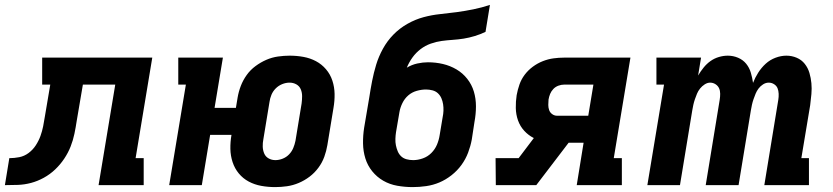

<svg xmlns="http://www.w3.org/2000/svg" viewBox="-76 -755 3396 783"><path d="M-56 0 -38 -110Q-18 -110 2.5 -114Q23 -118 40.5 -131Q58 -144 70 -162.5Q82 -181 89 -200.5Q96 -220 100 -240Q104 -260 107 -280L129 -410H96V-520H545L477 -110H510V0H326L394 -410H262L237 -263Q233 -236 227.5 -209.5Q222 -183 212 -157.5Q202 -132 186 -108Q170 -84 149 -64Q128 -44 102.5 -30Q77 -16 50.5 -9Q24 -2 -2.5 -1Q-29 0 -56 0Z M1046 8Q1017 8 989.5 3Q962 -2 938.5 -14.5Q915 -27 898 -47.5Q881 -68 872.5 -94Q864 -120 863.5 -148Q863 -176 868 -205H781L747 0H614L682 -410H651V-520H833L799 -315H886L893 -357Q897 -381 906 -404.5Q915 -428 930 -449Q945 -470 966 -485.5Q987 -501 1010 -511Q1033 -521 1057.5 -524.5Q1082 -528 1105 -528Q1134 -528 1161.5 -523Q1189 -518 1212.5 -505.5Q1236 -493 1253.5 -472.5Q1271 -452 1279.5 -426Q1288 -400 1288.5 -372Q1289 -344 1284 -315L1259 -163Q1255 -139 1246.5 -115.5Q1238 -92 1222.5 -71Q1207 -50 1186.5 -34.5Q1166 -19 1142.5 -9Q1119 1 1094.5 4.5Q1070 8 1046 8ZM1047 -102Q1062 -102 1077 -108Q1092 -114 1103 -125.5Q1114 -137 1120 -151.5Q1126 -166 1129 -181L1154 -333Q1156 -348 1156 -363Q1156 -378 1150.5 -391Q1145 -404 1132.5 -411Q1120 -418 1105 -418Q1090 -418 1075 -412Q1060 -406 1048.5 -394.5Q1037 -383 1031 -368.5Q1025 -354 1023 -339L998 -187Q995 -172 995.5 -157Q996 -142 1001.5 -129Q1007 -116 1019.5 -109Q1032 -102 1047 -102Z M1607 8Q1575 8 1544 2.5Q1513 -3 1487 -18Q1461 -33 1442 -56.5Q1423 -80 1414 -109Q1405 -138 1404.5 -170Q1404 -202 1409 -234L1430 -358Q1435 -391 1441.5 -424.5Q1448 -458 1458 -491Q1468 -524 1485.5 -556Q1503 -588 1528.5 -614Q1554 -640 1586 -658Q1618 -676 1651.5 -685Q1685 -694 1719 -697.5Q1753 -701 1786.5 -705.5Q1820 -710 1854.5 -717Q1889 -724 1922 -735L1904 -625Q1883 -615 1860 -608Q1837 -601 1815 -597.5Q1793 -594 1770.5 -592.5Q1748 -591 1725.5 -588Q1703 -585 1680.5 -577Q1658 -569 1639 -554.5Q1620 -540 1606 -520.5Q1592 -501 1583 -479Q1603 -491 1625.5 -496Q1648 -501 1669 -501Q1701 -501 1730.5 -494Q1760 -487 1785.5 -472Q1811 -457 1829.5 -433.5Q1848 -410 1856.5 -381.5Q1865 -353 1865 -321.5Q1865 -290 1859 -258L1848 -186Q1843 -159 1833 -132.5Q1823 -106 1806 -82.5Q1789 -59 1765.5 -40.5Q1742 -22 1716 -11Q1690 0 1662 4Q1634 8 1607 8ZM1609 -102Q1628 -102 1648 -109Q1668 -116 1683 -131Q1698 -146 1706 -165Q1714 -184 1717 -204L1729 -276Q1732 -290 1732.5 -303.5Q1733 -317 1731 -330Q1729 -343 1724 -354.5Q1719 -366 1710 -374.5Q1701 -383 1688 -386.5Q1675 -390 1661 -390Q1643 -390 1623.5 -384.5Q1604 -379 1589 -366Q1574 -353 1565 -334.5Q1556 -316 1553 -298L1539 -216Q1537 -203 1536.5 -189Q1536 -175 1538.5 -162.5Q1541 -150 1546 -138Q1551 -126 1560 -117.5Q1569 -109 1582 -105.5Q1595 -102 1609 -102Z M1946 0 1945 -110H2039L2101 -192Q2079 -203 2062 -221.5Q2045 -240 2036.5 -264Q2028 -288 2027.5 -314.5Q2027 -341 2031 -367Q2035 -389 2042.5 -410.5Q2050 -432 2064 -450.5Q2078 -469 2097 -483Q2116 -497 2137.5 -505.5Q2159 -514 2181 -517Q2203 -520 2224 -520H2495L2427 -110H2460V0H2276L2304 -173H2243L2111 0ZM2323 -283 2344 -410H2225Q2213 -410 2201 -405.5Q2189 -401 2180.5 -392Q2172 -383 2167.5 -372Q2163 -361 2161 -349Q2160 -338 2160 -327Q2160 -316 2163.5 -306Q2167 -296 2176 -289.5Q2185 -283 2196 -283Z M2564 0 2632 -410H2601V-520H2783L2771 -447Q2781 -464 2793.5 -479.5Q2806 -495 2821.5 -506Q2837 -517 2855.5 -522.5Q2874 -528 2892 -528Q2914 -528 2934 -519.5Q2954 -511 2967 -495Q2980 -479 2986 -458.5Q2992 -438 2995 -417Q3003 -438 3016 -458.5Q3029 -479 3046.5 -495Q3064 -511 3086.5 -519.5Q3109 -528 3131 -528Q3153 -528 3173 -519.5Q3193 -511 3206 -494.5Q3219 -478 3225 -457.5Q3231 -437 3233 -415.5Q3235 -394 3233 -371.5Q3231 -349 3228 -326L3192 -110H3223V0H3041L3098 -348Q3100 -360 3099.5 -372.5Q3099 -385 3095 -395Q3091 -405 3081 -411.5Q3071 -418 3059 -418Q3047 -418 3036 -411Q3025 -404 3017.5 -394Q3010 -384 3005.5 -373Q3001 -362 2997 -350.5Q2993 -339 2990.5 -327.5Q2988 -316 2986 -304L2936 0H2802L2859 -348Q2861 -360 2861 -372.5Q2861 -385 2856.5 -395Q2852 -405 2842 -411.5Q2832 -418 2820 -418Q2809 -418 2798 -411Q2787 -404 2779 -394Q2771 -384 2766.5 -373Q2762 -362 2758 -350.5Q2754 -339 2751.5 -327.5Q2749 -316 2747 -304L2697 0Z"/></svg>

Font: Iosevka Etoile Extrabold
Style: Italic
Weight: 800
Italic angle: -9°
Designer: Belleve Invis
Foundry: Belleve Invis
Version: Version 22.1.2; ttfautohint (v1.8.4)